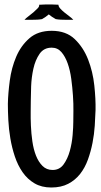

<svg xmlns="http://www.w3.org/2000/svg" viewBox="-20 -808 450 854"><path d="M210 -671Q274 -671 312.5 -634Q351 -597 372 -543Q393 -489 399.5 -428Q406 -367 405 -319Q404 -287 401.5 -249Q399 -211 391.5 -172.5Q384 -134 371 -98Q358 -62 336.5 -34.5Q315 -7 283.5 9.5Q252 26 208 26Q165 26 133.5 7.5Q102 -11 80.5 -42Q59 -73 46 -112Q33 -151 26 -192.5Q19 -234 17 -274Q15 -314 15 -346Q16 -393 23.5 -449.5Q31 -506 52 -555.5Q73 -605 111 -638Q149 -671 210 -671ZM117 -361Q117 -343 116.5 -313Q116 -283 117.5 -248.5Q119 -214 124 -179Q129 -144 140 -116Q151 -88 169 -70Q187 -52 214 -52Q245 -52 263 -77Q281 -102 290.5 -136.5Q300 -171 303 -207Q306 -243 306 -265Q306 -283 306.5 -314.5Q307 -346 304.5 -382.5Q302 -419 297 -457Q292 -495 281 -526Q270 -557 253 -576.5Q236 -596 210 -596Q175 -596 156 -568.5Q137 -541 128.5 -502.5Q120 -464 118.5 -424.5Q117 -385 117 -361ZM180 -788H214Q221 -788 227 -787.5Q233 -787 240 -787Q240 -779 247.5 -770.5Q255 -762 266 -753Q277 -744 288.5 -735.5Q300 -727 306 -720H271Q260 -720 249.5 -720.5Q239 -721 228 -723Q219 -728 211.5 -733Q204 -738 197 -744Q190 -738 183 -733Q176 -728 167 -723Q156 -721 145.5 -720.5Q135 -720 124 -720H89Q95 -727 106.5 -735.5Q118 -744 129 -753.5Q140 -763 148 -771.5Q156 -780 154 -787H158Q163 -787 168.5 -787.5Q174 -788 180 -788Z"/></svg>

Font: Teutonic
Style: Regular
Weight: 400
Designer: Peter Wiegel
Foundry: Peter Wiegel
Version: 1.000